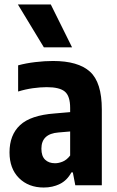

<svg xmlns="http://www.w3.org/2000/svg" viewBox="-20 -828 521 858"><path d="M175.5 10Q107.5 10 65 -32.2Q22.5 -74.5 22.5 -147Q22.5 -225 69.8 -269Q117 -313 224.5 -321L293.5 -327V-345.5Q293.5 -398.5 270 -418.5Q246.5 -438.5 189 -438.5Q160.5 -438.5 126.8 -433.8Q93 -429 61 -419V-536Q95.5 -545.5 137.5 -550.5Q179.5 -555.5 217 -555.5Q329 -555.5 382 -507.8Q435 -460 435 -339V0H316.5L305.5 -57.5H299Q279.5 -21.5 247.2 -5.8Q215 10 175.5 10ZM165 -163.5Q165 -130.5 181.5 -114.5Q198 -98.5 226 -98.5Q242.5 -98.5 260.5 -106Q278.5 -113.5 293.5 -133V-240.5L241 -236Q165 -230 165 -163.5ZM176 -616.5 60 -808H207L302 -616.5Z"/></svg>

Font: Encode Sans Condensed Condensed
Style: Bold
Weight: 700
Width: 3
Designer: Multiple Designers
Foundry: Impallari Type
Version: Version 3.000; ttfautohint (v1.8.3) -l 8 -r 50 -G 200 -x 14 